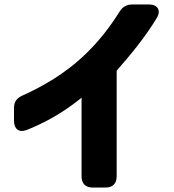

<svg xmlns="http://www.w3.org/2000/svg" viewBox="-20 -747 785 864"><path d="M397 97H455C487 97 505 79 505 47V-429C560 -492 631 -575 686 -667C706 -701 689 -727 650 -727H577C550 -727 532 -717 517 -693C421 -540 318 -453 222 -392C169 -359 117 -333 83 -318C56 -306 43 -290 43 -261V-203C43 -166 66 -149 100 -162C128 -173 163 -189 199 -208C246 -233 296 -266 347 -307V47C347 79 365 97 397 97Z"/></svg>

Font: コーポレート・ロゴ（ラウンド）ver3 Bold
Style: Regular
Weight: 700
Designer: [KANA_main] LOGOTYPE.JP [Source Han Sans] Ryoko NISHIZUKA 西塚涼子 (kana, bopomofo & ideographs); Paul D. Hunt (Latin, Greek
Version: Version 12.001;FEAKit 1.0